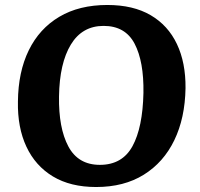

<svg xmlns="http://www.w3.org/2000/svg" viewBox="-20 -736 802 771"><path d="M52 -328Q53 -447 95.5 -534Q138 -621 218 -668.5Q298 -716 411 -716Q515 -716 585 -675Q655 -634 690.5 -559Q726 -484 725 -382Q723 -262 680 -173Q637 -84 557.5 -34.5Q478 15 366 15Q263 15 192.5 -27.5Q122 -70 86 -147Q50 -224 52 -328ZM217 -349Q215 -222 254.5 -148Q294 -74 381 -74Q471 -74 512 -149Q553 -224 556 -363Q558 -489 520.5 -560.5Q483 -632 396 -632Q310 -632 264.5 -557Q219 -482 217 -349Z"/></svg>

Font: Literata 12pt
Style: Bold Italic
Weight: 700
Italic angle: -2°
Designer: Latin by Veronika Burian and Jose Scaglione. Greek by Irene Vlachou. Cyrillic by Vera Evstafieva
Foundry: TypeTogether
Version: Version 3.002